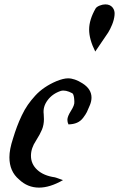

<svg xmlns="http://www.w3.org/2000/svg" viewBox="-20 -855 542 875"><path d="M414.1 -620.1Q424.3 -635.7 443.8 -663.8Q463.4 -691.9 472.7 -706.3Q481.9 -720.7 491 -742.9Q500 -765.1 502 -786.1Q504.4 -807.1 492.9 -821Q481.4 -835 460 -835Q447.8 -835 434.3 -829.6Q420.9 -824.2 416 -816.9Q386.2 -765.1 386.2 -720.2Q386.2 -675.8 414.1 -620.1ZM267.1 -34.2Q259.8 -36.6 251.2 -39.8Q242.7 -43 238.3 -44.4Q233.9 -45.9 230 -46.9Q178.7 -54.2 149.9 -80.8Q121.1 -107.4 121.1 -145Q121.1 -179.7 144 -213.9Q162.6 -243.2 171.4 -264.6Q180.2 -286.1 180.2 -312Q180.2 -326.2 179.2 -335Q174.8 -368.7 197 -398.4Q219.2 -428.2 257.8 -440.9Q279.3 -446.3 309.1 -430.2Q311 -429.2 312.5 -427Q314 -424.8 314.7 -421.9Q315.4 -418.9 316.2 -416.5Q316.9 -414.1 317.4 -410.2Q317.9 -406.2 318.1 -403.8Q318.4 -401.4 318.6 -397Q318.8 -392.6 318.8 -391.1Q320.3 -376.5 303.7 -350.3Q287.1 -324.2 287.1 -309.1Q287.1 -297.9 292 -288.1Q314.5 -288.6 330.8 -295.7Q347.2 -302.7 358.9 -318.1Q370.6 -333.5 376 -344.5Q381.3 -355.5 390.1 -377Q397 -394 397 -410.2Q397 -449.2 356 -475.1Q320.3 -498 290 -498Q269 -498 236.8 -484.9Q208 -472.7 183.6 -456.1Q159.2 -439.5 140.4 -418.9Q121.6 -398.4 106.7 -377Q91.8 -355.5 79.1 -328.6Q66.4 -301.8 57.4 -277.6Q48.3 -253.4 39.1 -223.1Q22.9 -173.8 22.9 -138.2Q22.9 -73.7 66.9 -37.1Q105.5 0 158.2 0Q207.5 0 267.1 -34.2Z"/></svg>

Font: Sonetni venez Italic
Style: Regular
Weight: 400
Italic angle: -14°
Designer: Alja Herlah
Foundry: Type Salon
Version: Version 1.000;hotconv 1.0.109;makeotfexe 2.5.65596